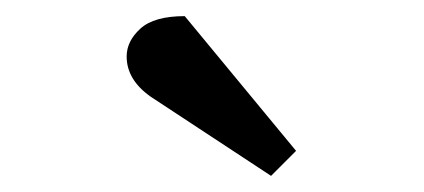

<svg xmlns="http://www.w3.org/2000/svg" viewBox="-20 -806 525 238"><path d="M347 -619 316 -588 167 -686Q137 -707 137 -736Q137 -755 154 -770.5Q171 -786 209 -786Z"/></svg>

Font: Literata 7pt Medium
Style: Italic
Weight: 500
Italic angle: -2°
Designer: Latin by Veronika Burian and Jose Scaglione. Greek by Irene Vlachou. Cyrillic by Vera Evstafieva
Foundry: TypeTogether
Version: Version 3.002